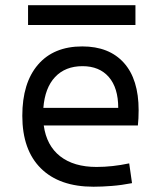

<svg xmlns="http://www.w3.org/2000/svg" viewBox="-20 -705 626 735"><path d="M337.9 9.8Q207.5 9.8 136.5 -60.5Q65.4 -130.9 65.4 -261.7Q65.4 -387.7 125.5 -457.5Q185.5 -527.3 294.9 -527.3Q397.9 -527.3 454.3 -464.4Q510.7 -401.4 510.7 -283.2Q510.7 -250.5 507.8 -224.6H147.5Q158.2 -147.5 210.4 -106.7Q262.7 -65.9 349.6 -65.9Q410.2 -65.9 474.6 -79.6L485.4 -3.9Q445.3 3.9 407.7 6.8Q370.1 9.8 337.9 9.8ZM146 -292H432.6Q432.6 -368.7 396.5 -410.2Q360.4 -451.7 295.9 -451.7Q230 -451.7 190.9 -410.2Q151.9 -368.7 146 -292ZM87.4 -609.4V-685.1H498.5V-609.4Z"/></svg>

Font: CaskaydiaMono NF SemiLight
Style: Regular
Weight: 350
Designer: Aaron Bell
Foundry: Saja Typeworks
Version: Version 2111.001; ttfautohint (v1.8.4);Nerd Fonts 3.1.1